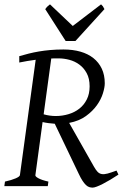

<svg xmlns="http://www.w3.org/2000/svg" viewBox="-20 -858 566 885"><path d="M525.9 -53.2Q506.8 -40.5 488.3 -29.5Q469.7 -18.6 454.1 -10.5Q438.5 -2.4 426 2.2Q413.6 6.8 407.2 6.8Q398.9 6.8 391.4 4.4Q383.8 2 376.2 -5.1Q368.7 -12.2 360.4 -24.7Q352.1 -37.1 342.8 -57.1L232.4 -287.6Q218.3 -288.6 203.4 -290.5Q188.5 -292.5 176.3 -295.4L143.1 -50.8Q141.6 -44.9 157 -36.4Q172.4 -27.8 203.1 -21L200.2 0H0L2.9 -21Q33.7 -27.8 52.2 -35.9Q70.8 -43.9 71.8 -50.8L144.5 -582.5Q125.5 -580.1 106.7 -576.9Q87.9 -573.7 68.8 -569.8V-599.1Q90.8 -605.5 113 -611.1Q135.3 -616.7 159.7 -620.8Q184.1 -625 211.9 -627.4Q239.7 -629.9 272.9 -629.9Q315.9 -629.9 350.8 -619.9Q385.7 -609.9 410.6 -590.1Q435.5 -570.3 449.2 -541.3Q462.9 -512.2 462.9 -474.1Q462.9 -455.1 454.3 -427.5Q445.8 -399.9 426.5 -372.8Q407.2 -345.7 376 -323Q344.7 -300.3 298.8 -291.5L413.1 -89.8Q421.9 -74.2 429.9 -65.9Q438 -57.6 449 -55.7Q460 -53.7 476.1 -58.1Q492.2 -62.5 517.1 -71.8ZM251 -588.9H233.4Q224.6 -588.9 216.3 -588.4L181.2 -331.1Q195.3 -327.1 209.2 -325.2Q223.1 -323.2 236.8 -323.2Q267.6 -323.2 295.9 -331.8Q324.2 -340.3 345.7 -357.2Q367.2 -374 380.1 -399.7Q393.1 -425.3 393.1 -460Q393.1 -496.1 379.6 -520.8Q366.2 -545.4 345.5 -560.5Q324.7 -575.7 299.6 -582.3Q274.4 -588.9 251 -588.9ZM327.6 -668.9H282.7L188.5 -815.9Q195.3 -825.2 199.2 -828.6Q203.1 -832 210.4 -837.9L315.4 -738.3L445.8 -837.9Q451.7 -832.5 454.3 -828.9Q457 -825.2 461.4 -815.9Z"/></svg>

Font: Gentium Plus
Style: Italic
Weight: 400
Italic angle: -8°
Designer: J. Victor Gaultney, Annie Olsen, Iska Routamaa
Foundry: SIL International
Version: Version 1.510